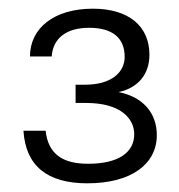

<svg xmlns="http://www.w3.org/2000/svg" viewBox="-20 -753 411 442"><path d="M34 -452C39 -371 89 -331 181 -331C282 -331 341 -375 341 -442C341 -493 309 -530 253 -541C299 -551 324 -583 324 -627C324 -693 276 -733 194 -733C104 -733 49 -688 49 -623H99C102 -666 134 -689 185 -689C240 -689 267 -665 267 -622C267 -587 237 -558 176 -558H154V-516H178C258 -516 289 -480 289 -444C289 -401 251 -376 183 -376C123 -376 91 -399 85 -452Z"/></svg>

Font: Perun Light
Style: Regular
Weight: 300
Foundry: Copyright (c) Stefan Peev, Context Ltd, 2016
Version: Version 1.089